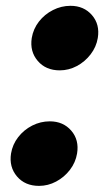

<svg xmlns="http://www.w3.org/2000/svg" viewBox="-20 -612 370 644"><path d="M111 11.5Q64 11.5 37 -20.2Q10 -52 17 -97Q22 -127.5 41 -152Q60 -176.5 88 -190.8Q116 -205 147 -205Q192 -205 219 -173.8Q246 -142.5 238.5 -97Q233.5 -67 214.5 -42.2Q195.5 -17.5 168.2 -3Q141 11.5 111 11.5ZM180.5 -376Q133.5 -376 106.5 -407.8Q79.5 -439.5 86.5 -484.5Q91.5 -515 110.5 -539.5Q129.5 -564 157.5 -578.2Q185.5 -592.5 216.5 -592.5Q261.5 -592.5 288.5 -561.2Q315.5 -530 308 -484.5Q303 -454.5 284 -429.8Q265 -405 237.8 -390.5Q210.5 -376 180.5 -376Z"/></svg>

Font: Anybody UltraExpanded Regular
Style: Bold Italic
Weight: 700
Width: 9
Italic angle: -10°
Designer: Tyler Finck
Foundry: Etcetera Type Company
Version: Version 1.010; ttfautohint (v1.8.3) -l 8 -r 50 -G 200 -x 14 